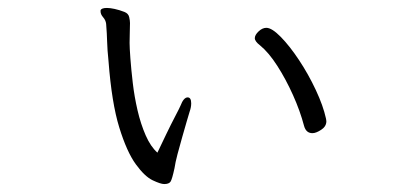

<svg xmlns="http://www.w3.org/2000/svg" viewBox="-20 -454 1040 483"><path d="M233 -428Q235 -434 249 -434Q257 -434 268.5 -431.5Q280 -429 293 -424Q303 -420 305 -411Q307 -402 307 -396Q307 -386 306.5 -373Q306 -360 306 -346Q306 -334 308 -307Q310 -280 314 -245.5Q318 -211 326 -176.5Q334 -142 346.5 -113.5Q359 -85 376 -70Q386 -91 398 -116Q410 -141 420.5 -161Q431 -181 434 -188Q442 -209 452 -209Q461 -209 461 -194Q461 -184 457 -173Q455 -167 450 -149.5Q445 -132 438.5 -109.5Q432 -87 426.5 -66Q421 -45 419 -31Q413 -3 409 3Q405 9 393 9Q384 9 364 -0.5Q344 -10 321.5 -41Q299 -72 280 -133.5Q261 -195 253 -300Q250 -329 249.5 -349Q249 -369 247 -394Q246 -403 239.5 -410.5Q233 -418 233 -425ZM801 -149Q801 -136 788 -127.5Q775 -119 766 -119Q750 -119 745 -137Q735 -175 717 -215Q699 -255 677.5 -288.5Q656 -322 634 -340Q621 -350 621 -358Q621 -366 630.5 -375Q640 -384 650 -384Q664 -384 686.5 -361Q709 -338 732.5 -302.5Q756 -267 774.5 -227.5Q793 -188 800 -156Q800 -155 800.5 -153Q801 -151 801 -149Z"/></svg>

Font: QiushuiShotai
Style: Regular
Weight: 600
Designer: Fontworks Inc.
Foundry: Fontworks Inc.
Version: Version 1.250